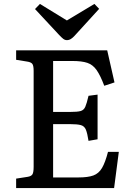

<svg xmlns="http://www.w3.org/2000/svg" viewBox="-20 -956 677 976"><path d="M62 0V-48L120 -57Q139 -60 145 -70Q151 -80 151 -108V-596Q151 -622 144.5 -631Q138 -640 118 -643L62 -652V-700H525L562 -537L510 -520Q490 -573 471 -600Q452 -627 424 -636.5Q396 -646 347 -646H250V-387H337Q373 -387 389.5 -391.5Q406 -396 413.5 -413Q421 -430 430 -469L476 -475V-248L430 -240Q424 -279 416.5 -297Q409 -315 391 -320Q373 -325 337 -325H250V-54H379Q427 -54 454.5 -64Q482 -74 498.5 -102Q515 -130 529 -184H584L560 0ZM320 -752Q310 -752 301.5 -758.5Q293 -765 279 -780L158 -910L183 -936L320 -852L460 -936L484 -911L359 -774Q350 -764 340.5 -758Q331 -752 320 -752Z"/></svg>

Font: Literata 12pt
Style: Regular
Weight: 400
Designer: Latin by Veronika Burian and Jose Scaglione. Greek by Irene Vlachou. Cyrillic by Vera Evstafieva.
Foundry: TypeTogether
Version: Version 3.002